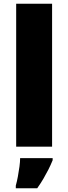

<svg xmlns="http://www.w3.org/2000/svg" viewBox="-20 -780 363 1021"><path d="M257 0H66V-760H257ZM260 72Q249 99 237 122.5Q225 146 211 170Q197 194 178 221H64V207Q70 186 75 159Q80 132 83.5 106Q87 80 87 61H260Z"/></svg>

Font: Noto Sans Thai Black
Style: Regular
Weight: 900
Version: Version 2.001